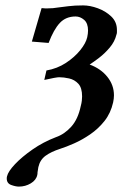

<svg xmlns="http://www.w3.org/2000/svg" viewBox="-20 -465 453 711"><path d="M50 226Q38 226 21.5 220Q5 214 5 196Q5 191 6 188Q10 170 35.5 143Q61 116 100.5 88.5Q140 61 187 43Q219 32 244 4Q269 -24 279 -72Q282 -83 283 -92Q284 -101 284 -108Q284 -140 270 -155Q256 -170 236 -174.5Q216 -179 199 -179Q194 -179 180 -176.5Q166 -174 144 -169L152 -204Q192 -211 224 -232Q256 -253 277 -279Q298 -305 303 -327Q306 -341 306 -352Q306 -379 291.5 -391.5Q277 -404 260 -404Q224 -404 201.5 -380Q179 -356 160 -306L98 -311L134 -435Q141 -434 146.5 -434Q152 -434 157 -434Q177 -434 193 -437Q210 -439 233 -442Q256 -445 288 -445Q313 -445 342 -434.5Q371 -424 392 -404Q413 -384 413 -354Q413 -350 413 -345.5Q413 -341 411 -336Q405 -311 386.5 -289Q368 -267 347 -251Q326 -235 312 -226Q353 -211 377.5 -180.5Q402 -150 402 -112Q402 -100 399 -86Q390 -46 367 -17Q344 12 314 32.5Q284 53 254.5 66Q225 79 203 86Q169 97 148.5 112Q128 127 122 154Q121 159 120.5 163.5Q120 168 119 173Q119 180 118 183Q114 202 94 214Q74 226 50 226Z"/></svg>

Font: Libertinus Serif Semibold Italic
Style: Regular
Weight: 600
Italic angle: -11.5°
Designer: Philipp H. Poll, Khaled Hosny
Foundry: Caleb Maclennan
Version: Version 7.051;RELEASE